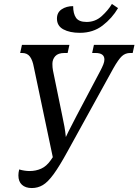

<svg xmlns="http://www.w3.org/2000/svg" viewBox="-20 -941 700 971"><path d="M141 10Q109 10 91 -6.5Q73 -23 73 -54Q73 -67 77 -84Q105 -76 130 -76Q161 -76 188 -88Q215 -100 236 -130L247 -146L151 -602Q145 -636 131.5 -654.5Q118 -673 92 -673H82L91 -714H331L322 -673H306Q274 -673 259.5 -657Q245 -641 245 -618Q245 -599 248 -584L295 -355Q302 -322 306 -300Q310 -278 313 -248Q327 -278 339 -300.5Q351 -323 367 -355L487 -582Q497 -601 502.5 -615Q508 -629 508 -640Q508 -673 463 -673H446L455 -714H660L651 -673H638Q614 -673 596.5 -657Q579 -641 553 -595L322 -176Q281 -101 251.5 -60.5Q222 -20 196.5 -5Q171 10 141 10ZM384 -775Q333 -775 300.5 -792.5Q268 -810 268 -847Q268 -878 292 -894Q316 -910 350 -910Q350 -872 364.5 -851Q379 -830 418 -830Q462 -830 494.5 -859.5Q527 -889 546 -921L577 -900Q547 -849 499 -812Q451 -775 384 -775Z"/></svg>

Font: Noto Serif Condensed
Style: Italic
Weight: 400
Width: 3
Italic angle: -12°
Designer: Monotype Design Team
Foundry: Monotype Imaging Inc.
Version: Version 2.014; ttfautohint (v1.8.4.7-5d5b)